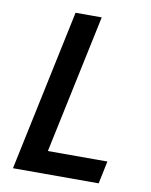

<svg xmlns="http://www.w3.org/2000/svg" viewBox="-81 -775 659 836"><g transform="rotate(10 248.0 -357.0)"><path d="M34.2 0 185.1 -713.9H300.8L170.9 -100.1H434.1L413.1 0Z"/></g></svg>

Font: TypoPRO Open Sans
Style: Italic
Weight: 600
Italic angle: -12°
Foundry: Ascender Corporation
Version: Version 1.10